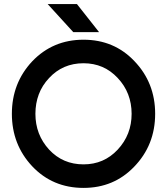

<svg xmlns="http://www.w3.org/2000/svg" viewBox="-20 -906 815 938"><path d="M338 -749H464L356 -886H213ZM388 -597Q488 -597 555 -525Q589 -489 606 -445Q623 -401 623 -350Q623 -248 555 -175Q488 -103 388 -103Q287 -103 220 -175Q153 -248 153 -350Q153 -401 169.5 -445Q186 -489 220 -525Q287 -597 388 -597ZM388 -712Q238 -712 137 -606Q38 -500 38 -350Q38 -200 137 -94Q237 12 388 12Q536 12 635 -91Q738 -197 738 -350Q738 -502 636 -608Q537 -712 388 -712Z"/></svg>

Font: Unageo
Style: SemiBold
Weight: 600
Designer: Richard Sepsi
Foundry: Richard Sepsi
Version: Version 2.000